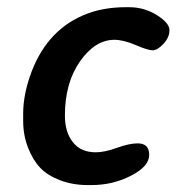

<svg xmlns="http://www.w3.org/2000/svg" viewBox="-20 -519 502 546"><path d="M45.9 -175.3V-196.3Q45.9 -252 70.3 -316.4Q117.7 -439 229 -480.5Q277.8 -498.5 337.4 -498.5H347.7Q390.1 -498.5 426 -476.1Q461.9 -453.6 461.9 -433.1Q461.9 -412.6 444.8 -394.3Q427.7 -376 414.1 -376Q400.4 -376 365.7 -390.9Q331.1 -405.8 305.2 -405.8Q250.5 -405.8 207.5 -344.5Q164.6 -283.2 164.6 -190.4Q164.6 -143.1 187.3 -114.5Q210 -85.9 252.4 -85.9Q277.3 -85.9 312.5 -98.6Q347.7 -111.3 371.6 -111.3Q404.3 -111.3 404.3 -78.6Q404.3 -45.9 352.5 -19.3Q300.8 7.3 240.2 7.3H229.5Q187 7.3 151.1 -6.3Q115.2 -20 94.5 -41.7Q73.7 -63.5 59.8 -98.9Q45.9 -134.3 45.9 -175.3Z"/></svg>

Font: Averia Sans Libre
Style: Bold Italic
Weight: 700
Italic angle: -6.90001°
Version: Version 1.002